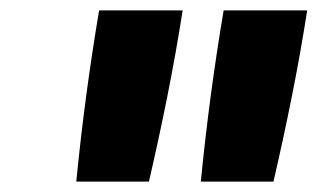

<svg xmlns="http://www.w3.org/2000/svg" viewBox="-20 -792 640 370"><path d="M367 -442Q375 -524 386 -606.5Q397 -689 411 -772H572Q559 -689 542.5 -606.5Q526 -524 507 -442ZM127 -442Q135 -524 146 -606.5Q157 -689 171 -772H332Q319 -689 302.5 -606.5Q286 -524 267 -442Z"/></svg>

Font: Iosevka SS04 Heavy Extended
Style: Italic
Weight: 900
Width: 7
Italic angle: -9°
Monospace: yes
Designer: Belleve Invis
Foundry: Belleve Invis
Version: Version 19.0.0; ttfautohint (v1.8.4)